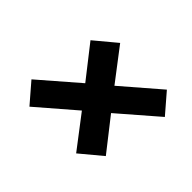

<svg xmlns="http://www.w3.org/2000/svg" viewBox="-102 -707 805 805"><g transform="rotate(45 300.0 -305.0)"><path d="M412 -76 302 -220 135 -76 60 -163 231 -311 119 -454 215 -534 325 -390 492 -534 567 -447 396 -299 508 -156Z"/></g></svg>

Font: Aneliza
Style: Bold Italic
Weight: 700
Italic angle: -11.31°
Designer: Mike Abbink, Paul van der Laan, Pieter van Rosmalen
Foundry: Bold Monday
Version: Version 3.0